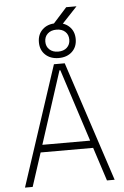

<svg xmlns="http://www.w3.org/2000/svg" viewBox="-65 -1060 716 1106"><g transform="rotate(-5 293.0 -507.5)"><path d="M251 -892.6 360.8 -1014.6H420.4L305.7 -892.6ZM33.7 0 261.7 -693.4H324.2L552.2 0H507.8L444.8 -193.8H141.1L78.1 0ZM290.5 -655.8 154.8 -236.8H431.2L295.4 -655.8ZM293 -726.6Q245.1 -726.6 215.8 -754.2Q186.5 -781.7 186.5 -827.1Q186.5 -872.6 215.8 -900.1Q245.1 -927.7 293 -927.7Q340.8 -927.7 370.1 -900.1Q399.4 -872.6 399.4 -827.1Q399.4 -781.7 370.1 -754.2Q340.8 -726.6 293 -726.6ZM293 -763.7Q324.7 -763.7 343.5 -781.2Q362.3 -798.8 362.3 -827.1Q362.3 -856 343.5 -873.3Q324.7 -890.6 293 -890.6Q261.7 -890.6 242.7 -873.3Q223.6 -856 223.6 -827.1Q223.6 -798.8 242.7 -781.2Q261.7 -763.7 293 -763.7Z"/></g></svg>

Font: Caskaydia Cove ExtraLight
Style: Regular
Weight: 200
Monospace: yes
Designer: Aaron Bell
Foundry: Saja Typeworks
Version: Version 4.300; ttfautohint (v1.8.3)